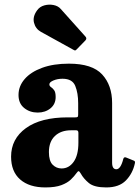

<svg xmlns="http://www.w3.org/2000/svg" viewBox="-20 -810 611 840"><path d="M28.5 -124.5Q28.5 -202.5 93.5 -249.5Q158.5 -296.5 276 -296.5H309Q317.5 -296.5 319.8 -298.5Q322 -300.5 322 -309.5V-358.5Q322 -403 309.2 -434.2Q296.5 -465.5 253.5 -465.5Q231.5 -465.5 213.8 -458Q196 -450.5 196 -441Q196 -433.5 203 -429Q210 -424.5 216.8 -415.5Q223.5 -406.5 223.5 -385.5Q223.5 -354.5 200.8 -336Q178 -317.5 145 -317.5Q110.5 -317.5 85.8 -337.5Q61 -357.5 61 -394.5Q61 -433 87.8 -464Q114.5 -495 164 -513.2Q213.5 -531.5 281.5 -531.5Q383.5 -531.5 427 -484.2Q470.5 -437 470.5 -359.5V-98.5Q470.5 -69.5 489 -69.5Q508 -69.5 519.5 -115Q522.5 -124.5 531.5 -121L566 -107Q572.5 -104.5 570 -95Q560.5 -51 530.8 -20.5Q501 10 445 10H444.5Q392 10 368.8 -9.2Q345.5 -28.5 333.5 -50.5Q328 -60 324.5 -61Q321 -62 314.5 -52.5Q305 -39 290 -24.5Q275 -10 248.5 0Q222 10 178.5 10Q108 10 68.2 -24.8Q28.5 -59.5 28.5 -124.5ZM194 -144.5Q194 -106 210.2 -89.5Q226.5 -73 249.5 -73Q281.5 -73 302.2 -102Q323 -131 323 -186V-229Q323 -240 313.5 -240H291Q246.5 -240 220.2 -215Q194 -190 194 -144.5ZM301.5 -592 158.5 -671Q135.5 -684 128.8 -710.5Q122 -737 142.5 -765Q154 -781 174 -786.5Q194 -792 214.2 -788Q234.5 -784 246 -770.5L353 -651Q362 -642 353.5 -633L316.5 -595Q312.5 -590.5 309.8 -589.5Q307 -588.5 301.5 -592Z"/></svg>

Font: Besley* Narrow
Style: Bold
Weight: 700
Width: 4
Designer: Owen Earl
Foundry: indestructible type*
Version: Version 3.000; ttfautohint (v1.8.3)